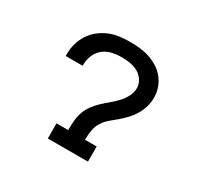

<svg xmlns="http://www.w3.org/2000/svg" viewBox="-119 -670 838 812"><g transform="rotate(30 300.0 -264.0)"><path d="M202 0V-74H259V-78Q259 -100 261 -122Q263 -144 270.5 -164.5Q278 -185 291.5 -203Q305 -221 321 -236Q337 -251 354 -265Q371 -279 386 -295Q401 -311 411.5 -331Q422 -351 422 -373Q422 -393 410 -411Q398 -429 379.5 -438.5Q361 -448 340.5 -451Q320 -454 299 -454Q276 -454 253 -448.5Q230 -443 212 -428Q194 -413 185 -391Q176 -369 176 -346V-340H93V-349Q93 -375 100 -400Q107 -425 120.5 -446.5Q134 -468 154.5 -484.5Q175 -501 198.5 -511Q222 -521 248 -524.5Q274 -528 299 -528Q323 -528 347 -525.5Q371 -523 394 -515.5Q417 -508 438 -495Q459 -482 474 -463Q489 -444 497 -421Q505 -398 505 -374Q505 -352 499 -330.5Q493 -309 482 -290Q471 -271 456 -254.5Q441 -238 424 -223.5Q407 -209 390 -195Q373 -181 361 -162.5Q349 -144 345 -122Q341 -100 341 -78V-74H398V0Z"/></g></svg>

Font: Iosevka Etoile
Style: Regular
Weight: 400
Designer: Belleve Invis
Foundry: Belleve Invis
Version: Version 33.2.4